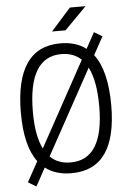

<svg xmlns="http://www.w3.org/2000/svg" viewBox="-62 -939 711 1050"><g transform="rotate(-5 293.0 -414.5)"><path d="M94.7 65.4 50.3 38.6 111.3 -72.3Q44.9 -160.2 44.9 -341.8Q44.9 -703.1 293 -703.1Q377.9 -703.1 433.6 -660.6L481.4 -748L525.9 -721.2L471.7 -622.6Q541 -532.2 541 -341.8Q541 9.8 293 9.8Q205.6 9.8 148.9 -33.7ZM293 -49.3Q475.1 -49.3 475.1 -341.8Q475.1 -481.9 436 -557.1L180.7 -91.8Q223.6 -49.3 293 -49.3ZM147.5 -138.7 402.3 -603.5Q359.9 -644 293 -644Q110.8 -644 110.8 -341.8Q110.8 -210.9 147.5 -138.7ZM253.4 -771.5 362.3 -893.6H448.2L327.6 -771.5Z"/></g></svg>

Font: CaskaydiaMono NF Light
Style: Regular
Weight: 300
Designer: Aaron Bell
Foundry: Saja Typeworks
Version: Version 2111.001; ttfautohint (v1.8.4);Nerd Fonts 3.1.1